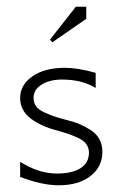

<svg xmlns="http://www.w3.org/2000/svg" viewBox="-20 -547 360 572"><path d="M136 -421 129 -429 206 -527H237V-491ZM40 -20V-65Q95 -30 150 -30Q195 -30 220 -46Q245 -62 245 -92Q245 -106 237.5 -117Q230 -128 214 -135.5Q198 -143 185 -147.5Q172 -152 151 -158Q103 -170 71.5 -194Q40 -218 40 -255Q40 -294 76.5 -319.5Q113 -345 173 -345Q212 -345 265 -330V-285Q224 -310 165 -310Q128 -310 104 -295Q80 -280 80 -255Q80 -241 87.5 -230.5Q95 -220 111.5 -212.5Q128 -205 139.5 -201Q151 -197 173 -191Q198 -185 215 -178Q232 -171 249.5 -160Q267 -149 276 -132.5Q285 -116 285 -95Q285 -50 249.5 -22.5Q214 5 155 5Q105 5 40 -20Z"/></svg>

Font: Glametrix
Style: Light
Weight: 300
Designer: gluk
Foundry: gluk
Version: Version 0.40